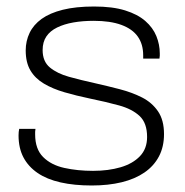

<svg xmlns="http://www.w3.org/2000/svg" viewBox="-20 -558 569 590"><path d="M262 12Q208 12 166 2.5Q124 -7 95.5 -26.5Q67 -46 52 -74.5Q37 -103 37 -142Q37 -147 37.5 -152.5Q38 -158 39 -162H89Q88 -157 88 -153Q88 -149 88 -145Q88 -100 112.5 -75.5Q137 -51 177.5 -42Q218 -33 266 -33Q313 -33 350.5 -44Q388 -55 410 -78Q432 -101 432 -137Q432 -180 409 -201.5Q386 -223 346 -234Q306 -245 257 -255Q214 -264 178 -274.5Q142 -285 115 -301Q88 -317 73.5 -341.5Q59 -366 59 -403Q59 -432 71 -457Q83 -482 108 -500Q133 -518 173 -528Q213 -538 269 -538Q326 -538 364.5 -526Q403 -514 426.5 -493.5Q450 -473 460.5 -447Q471 -421 471 -394Q471 -390 471 -387Q471 -384 470 -378H420V-388Q420 -422 403.5 -445.5Q387 -469 353 -481.5Q319 -494 268 -494Q234 -494 205.5 -489Q177 -484 155.5 -473.5Q134 -463 122.5 -446Q111 -429 111 -404Q111 -369 133.5 -350.5Q156 -332 192 -322Q228 -312 269 -303Q309 -294 347.5 -284Q386 -274 416.5 -258.5Q447 -243 465.5 -216Q484 -189 484 -146Q484 -107 468.5 -77.5Q453 -48 424 -28Q395 -8 354 2Q313 12 262 12Z"/></svg>

Font: Archivo SemiExpanded Thin
Style: Regular
Weight: 250
Width: 6
Designer: Hector Gatti
Foundry: Omnibus-Type
Version: Version 2.001